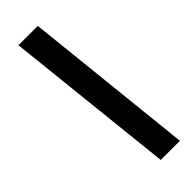

<svg xmlns="http://www.w3.org/2000/svg" viewBox="-274 -744 878 878"><g transform="rotate(-45 165.5 -304.5)"><path d="M168 111H292L204 -720H79Z"/></g></svg>

Font: Fixel Text 20240404
Style: Bold Italic
Weight: 700
Width: 4
Italic angle: -10°
Designer: AlfaBravo + MacPaw
Foundry: Kyrylo Tkachov, Marchela Mozhyna, Serhii Makarenko, Maria Weinstein, Zakhar Kryvoshyya
Version: Version 1.211;Glyphs 3.2 (3225)